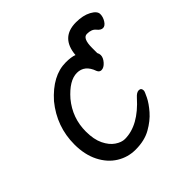

<svg xmlns="http://www.w3.org/2000/svg" viewBox="-162 -728 891 891"><g transform="rotate(-45 283.0 -283.0)"><path d="M237 24Q187 24 145 -2Q103 -28 78 -77.5Q53 -127 53 -194Q53 -311 128 -403Q207 -492 294 -492Q330 -492 350 -484Q359 -590 459 -590Q505 -590 535.5 -573.5Q566 -557 566 -537Q566 -518 554.5 -500Q543 -482 529 -482Q515 -482 501.5 -499Q488 -516 457 -516Q428 -516 428 -453V-419Q433 -410 433 -401Q433 -384 417.5 -366.5Q402 -349 386 -349Q373 -349 367 -363Q347 -421 296 -421Q246 -421 190 -357Q133 -288 133 -199Q133 -147 149.5 -113Q166 -79 190.5 -62.5Q215 -46 237 -46Q326 -46 412 -143Q428 -161 442 -161Q458 -161 458 -143Q458 -137 445 -110.5Q432 -84 405.5 -53.5Q379 -23 337.5 0.5Q296 24 237 24Z"/></g></svg>

Font: LXGW WenKai Mono TC
Style: Bold
Weight: 700
Designer: LXGW / Fontworks Inc.
Foundry: LXGW / Fontworks Inc.
Version: Version 1.330